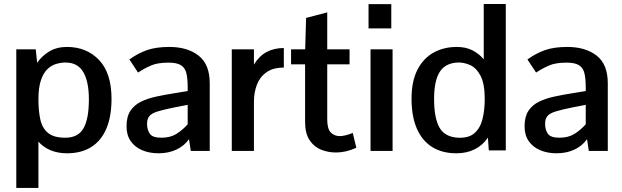

<svg xmlns="http://www.w3.org/2000/svg" viewBox="-20 -742 3058 944"><path d="M60.1 182.1V-499.5H155.8L162.6 -433.1Q185.5 -466.8 222.2 -489Q258.8 -511.2 309.1 -511.2Q405.8 -511.2 467 -447Q528.3 -382.8 528.3 -255.9Q528.3 -168.5 502.7 -108.9Q477.1 -49.3 428.2 -18.8Q379.4 11.7 309.6 11.7Q265.1 11.7 229.5 -2.9Q193.8 -17.6 168.9 -45.4V182.1ZM301.3 -64.9Q364.3 -64.9 390.6 -111.3Q417 -157.7 417 -253.4Q417 -340.8 389.4 -387.7Q361.8 -434.6 302.2 -434.6Q279.8 -434.6 256.3 -427.7Q232.9 -420.9 213.1 -402.1Q193.4 -383.3 181.2 -347.4Q168.9 -311.5 168.9 -253.4Q168.9 -197.3 178.2 -154.8Q187.5 -112.3 215.8 -88.6Q244.1 -64.9 301.3 -64.9Z M759.8 11.7Q714.8 11.7 679 -3.4Q643.1 -18.6 622.6 -48.1Q602.1 -77.6 602.1 -120.6Q602.1 -167.5 620.6 -196.3Q639.2 -225.1 672.1 -241.5Q705.1 -257.8 749 -267.3Q793 -276.9 843.8 -284.7L902.8 -294.4V-313Q902.8 -355 896.5 -381.6Q890.1 -408.2 870.1 -421.1Q850.1 -434.1 808.6 -434.1Q754.9 -434.1 722.4 -419.9Q689.9 -405.8 658.7 -385.3Q658.7 -385.3 652.3 -395Q646 -404.8 637.5 -417.5Q628.9 -430.2 622.6 -439.9Q616.2 -449.7 616.2 -449.7Q658.2 -480 702.6 -495.6Q747.1 -511.2 812.5 -511.2Q901.9 -511.2 956.5 -468.5Q1011.2 -425.8 1011.2 -332.5V0H918L909.2 -57.6Q884.8 -23.4 845.9 -5.9Q807.1 11.7 759.8 11.7ZM773.4 -64.9Q817.9 -64.9 847.9 -84Q877.9 -103 902.8 -130.9V-226.6L837.4 -213.9Q783.7 -203.1 754.2 -193.8Q724.6 -184.6 713.4 -169.9Q702.1 -155.3 703.1 -128.9Q704.1 -101.1 717.8 -83Q731.4 -64.9 773.4 -64.9Z M1119.6 0V-499.5H1228.5V-424.8Q1255.4 -467.8 1291.7 -486.8Q1328.1 -505.9 1375.5 -505.9V-409.7Q1322.3 -409.7 1289.8 -386.5Q1257.3 -363.3 1242.9 -325Q1228.5 -286.6 1228.5 -241.2V0Z M1631.8 7.8Q1593.3 7.8 1558.6 -6.1Q1523.9 -20 1502 -53Q1480 -85.9 1480 -143.6V-425.8H1411.1V-499.5H1480.5L1484.9 -653.8L1588.9 -681.2V-499.5H1698.7V-425.8H1588.9V-155.3Q1588.9 -108.4 1606.4 -90.6Q1624 -72.8 1650.9 -72.8Q1663.1 -72.8 1679.7 -76.9Q1696.3 -81.1 1714.4 -88.4L1731.9 -15.6Q1706.5 -3.9 1681.2 2Q1655.8 7.8 1631.8 7.8Z M1801.8 0V-499.5H1910.2V0ZM1792 -602.5V-721.7H1903.8V-602.5Z M2224.1 11.7Q2154.3 11.7 2105 -19Q2055.7 -49.8 2029.5 -109.6Q2003.4 -169.4 2003.4 -256.8Q2003.4 -342.3 2032.2 -398.7Q2061 -455.1 2111.3 -483.2Q2161.6 -511.2 2226.1 -511.2Q2270.5 -511.2 2303.2 -494.4Q2335.9 -477.5 2358.4 -450.2V-722.2H2466.8V-2.4H2383.3L2378.9 -65.4Q2354 -28.3 2314.5 -8.3Q2274.9 11.7 2224.1 11.7ZM2231.9 -64.9Q2285.2 -62.5 2313.5 -87.9Q2341.8 -113.3 2352.5 -157.5Q2363.3 -201.7 2363.3 -254.9Q2363.3 -331.1 2342.3 -370.1Q2321.3 -409.2 2290.3 -422.6Q2259.3 -436 2229.5 -434.6Q2169.4 -431.6 2141.8 -388.2Q2114.3 -344.7 2114.3 -255.9Q2114.3 -160.6 2140.9 -114.5Q2167.5 -68.4 2231.9 -64.9Z M2716.8 11.7Q2671.9 11.7 2636 -3.4Q2600.1 -18.6 2579.6 -48.1Q2559.1 -77.6 2559.1 -120.6Q2559.1 -167.5 2577.6 -196.3Q2596.2 -225.1 2629.2 -241.5Q2662.1 -257.8 2706.1 -267.3Q2750 -276.9 2800.8 -284.7L2859.9 -294.4V-313Q2859.9 -355 2853.5 -381.6Q2847.2 -408.2 2827.1 -421.1Q2807.1 -434.1 2765.6 -434.1Q2711.9 -434.1 2679.4 -419.9Q2647 -405.8 2615.7 -385.3Q2615.7 -385.3 2609.4 -395Q2603 -404.8 2594.5 -417.5Q2585.9 -430.2 2579.6 -439.9Q2573.2 -449.7 2573.2 -449.7Q2615.2 -480 2659.7 -495.6Q2704.1 -511.2 2769.5 -511.2Q2858.9 -511.2 2913.6 -468.5Q2968.3 -425.8 2968.3 -332.5V0H2875L2866.2 -57.6Q2841.8 -23.4 2803 -5.9Q2764.2 11.7 2716.8 11.7ZM2730.5 -64.9Q2774.9 -64.9 2804.9 -84Q2835 -103 2859.9 -130.9V-226.6L2794.4 -213.9Q2740.7 -203.1 2711.2 -193.8Q2681.6 -184.6 2670.4 -169.9Q2659.2 -155.3 2660.2 -128.9Q2661.1 -101.1 2674.8 -83Q2688.5 -64.9 2730.5 -64.9Z"/></svg>

Font: Pontano Sans
Style: Bold
Weight: 700
Designer: Vernon Adams
Foundry: Vernon Adams
Version: Version 2.001